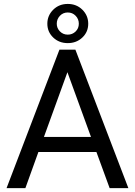

<svg xmlns="http://www.w3.org/2000/svg" viewBox="-20 -966 692 986"><path d="M475.1 -185.5H177.2L110.4 0H13.7L285.2 -710.9H367.2L639.2 0H543ZM205.6 -262.7H447.3L326.2 -595.2ZM433.1 -844.2Q433.1 -801.8 402.8 -773.2Q372.6 -744.6 328.1 -744.6Q283.2 -744.6 253.2 -773.4Q223.1 -802.2 223.1 -844.2Q223.1 -886.2 253.2 -916Q283.2 -945.8 328.1 -945.8Q373 -945.8 403.1 -916Q433.1 -886.2 433.1 -844.2ZM271.5 -844.2Q271.5 -821.3 287.8 -804.7Q304.2 -788.1 328.1 -788.1Q351.6 -788.1 368.2 -804.2Q384.8 -820.3 384.8 -844.2Q384.8 -868.2 368.4 -885Q352.1 -901.9 328.1 -901.9Q303.7 -901.9 287.6 -884.8Q271.5 -867.7 271.5 -844.2Z"/></svg>

Font: SteelSelectRoboto
Style: Roboto-Regular
Weight: 400
Designer: Google
Version: Version 2.137; 2017